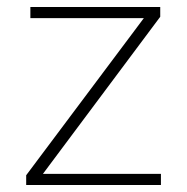

<svg xmlns="http://www.w3.org/2000/svg" viewBox="-20 -530 536 550"><path d="M55 0V-28L392 -478H67V-510H439V-482L103 -32H441V0Z"/></svg>

Font: Saira Thin Thin
Style: Regular
Weight: 250
Version: Version 1.101